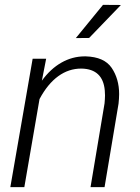

<svg xmlns="http://www.w3.org/2000/svg" viewBox="-20 -770 578 790"><path d="M292 -613.3 346.7 -613.8 477.5 -749.5 403.8 -750ZM114.3 -528.3 22.5 0H80.1L142.6 -362.3C187.5 -446.8 247.1 -487.8 313.5 -487.8C314.5 -487.8 315.4 -487.8 316.4 -487.8C374 -486.3 405.8 -456.5 411.1 -398.4C411.6 -391.6 412.1 -384.8 412.1 -377.4C412.1 -366.7 411.1 -356 410.2 -344.7L352.5 0H410.2L467.8 -343.8C469.2 -357.4 470.2 -370.6 470.2 -382.8C470.2 -424.3 460 -460.4 439.5 -490.7C418.9 -521 383.3 -536.6 332.5 -538.1C331.1 -538.1 330.1 -538.1 328.6 -538.1C261.2 -538.1 199.2 -502.9 152.3 -438L169.9 -528.3Z"/></svg>

Font: Roboto Light
Style: Italic
Weight: 300
Italic angle: -12°
Designer: Google
Version: Version 2.137; 2017